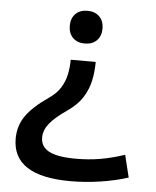

<svg xmlns="http://www.w3.org/2000/svg" viewBox="-53 -575 684 841"><g transform="rotate(5 288.5 -155.0)"><path d="M353 -310Q353 -267 344.5 -227.5Q336 -188 314 -153Q292 -118 249 -88Q195 -51 171.5 -21.5Q148 8 148 40Q148 81 185.5 100.5Q223 120 303 120Q359 120 409.5 111.5Q460 103 517 84L541 182Q485 200 419.5 210Q354 220 288 220Q33 220 33 55Q33 -1 63.5 -45Q94 -89 164 -137Q196 -159 213 -186.5Q230 -214 236.5 -245.5Q243 -277 243 -310ZM298 -530Q331 -530 350.5 -510.5Q370 -491 370 -458Q370 -425 350.5 -405.5Q331 -386 298 -386Q265 -386 245.5 -405.5Q226 -425 226 -458Q226 -491 245.5 -510.5Q265 -530 298 -530Z"/></g></svg>

Font: M PLUS 2 Thin Medium
Style: Regular
Weight: 500
Version: Version 1.001